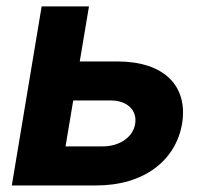

<svg xmlns="http://www.w3.org/2000/svg" viewBox="-20 -565 629 585"><path d="M337 -377.8H223L251.1 -545.5H106.9L16 0H273.4C418.3 0 515.6 -75.6 534.8 -188.2C553.3 -302.9 480.8 -377.8 337 -377.8ZM179.7 -119 203.1 -258.9H317.5C367.2 -258.9 398.8 -229.4 391.7 -187.1C385.3 -147 344.1 -119 293.3 -119Z"/></svg>

Font: Magic Ui Pro
Style: Bold Italic
Weight: 700
Italic angle: -9.39999°
Designer: Stefan Endress, Andreas Faust
Version: Version 1.000;FEAKit 1.0